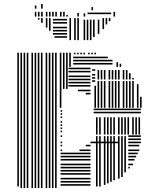

<svg xmlns="http://www.w3.org/2000/svg" viewBox="-20 -956 780 976"><path d="M76 -8H68V-408H76ZM92 0H84V-408H92ZM108 0H100V-408H108ZM124 0H116V-408H124ZM148 0H140V-408H148ZM164 0H156V-408H164ZM180 0H172V-408H180ZM196 0H188V-408H196ZM220 0H212V-408H220ZM236 0H228V-408H236ZM252 0H244V-408H252ZM268 0H260V-408H268ZM440 -12H288V-20H440ZM440 -28H288V-36H440ZM440 -44H288V-52H440ZM440 -68H288V-76H440ZM440 -84H288V-92H440ZM440 -100H288V-108H440ZM440 -116H288V-124H440ZM440 -140H288V-148H440ZM440 -156H288V-164H440ZM440 -172H288V-180H440ZM296 -188H288V-196H296ZM440 -188H384V-196H440ZM296 -212H288V-220H296ZM440 -212H416V-220H440ZM296 -228H288V-236H296ZM585 -228H440V-236H585ZM296 -260H288V-268H296ZM296 -284H288V-292H296ZM296 -300H288V-308H296ZM296 -316H288V-324H296ZM296 -332H288V-340H296ZM296 -356H288V-364H296ZM296 -372H288V-380H296ZM296 -388H288V-396H296ZM476 -8H468V-264H476ZM492 -8H484V-264H492ZM516 -16H508V-264H516ZM532 -24H524V-264H532ZM548 -32H540V-264H548ZM564 -40H556V-264H564ZM588 -48H580V-264H588ZM604 -56H596V-264H604ZM620 -80H612V-264H620ZM640 -100H632V-108H640ZM656 -116H632V-124H656ZM664 -140H632V-148H664ZM672 -156H632V-164H672ZM680 -172H632V-180H680ZM688 -188H632V-196H688ZM688 -212H632V-220H688ZM696 -228H632V-236H696ZM696 -244H632V-252H696ZM696 -260H632V-268H696ZM476 -272H468V-360H476ZM492 -272H484V-360H492ZM516 -272H508V-360H516ZM532 -272H524V-360H532ZM548 -272H540V-360H548ZM564 -272H556V-360H564ZM588 -272H580V-360H588ZM604 -272H596V-360H604ZM620 -272H612V-360H620ZM636 -272H628V-360H636ZM660 -272H652V-360H660ZM676 -272H668V-360H676ZM692 -272H684V-360H692ZM696 -380H456V-388H696ZM696 -396H456V-404H696ZM76 -408H68V-616H76ZM92 -408H84V-616H92ZM108 -408H100V-616H108ZM124 -408H116V-616H124ZM148 -408H140V-616H148ZM164 -408H156V-616H164ZM180 -408H172V-616H180ZM196 -408H188V-616H196ZM220 -408H212V-616H220ZM236 -408H228V-616H236ZM252 -408H244V-616H252ZM268 -408H260V-616H268ZM292 -408H284V-616H292ZM308 -504H300V-616H308ZM324 -504H316V-616H324ZM440 -476H416V-484H440ZM440 -492H376V-500H440ZM440 -516H328V-524H440ZM440 -532H328V-540H440ZM440 -548H328V-556H440ZM440 -564H328V-572H440ZM440 -588H328V-596H440ZM440 -604H328V-612H440ZM468 -408H460V-520H468ZM464 -540H448V-548H464ZM464 -556H448V-564H464ZM464 -572H448V-580H464ZM464 -596H448V-604H464ZM484 -408H476V-544H484ZM500 -408H492V-544H500ZM516 -408H508V-544H516ZM540 -408H532V-544H540ZM556 -408H548V-544H556ZM572 -408H564V-544H572ZM588 -408H580V-544H588ZM612 -408H604V-544H612ZM628 -408H620V-544H628ZM644 -408H636V-544H644ZM660 -408H652V-544H660ZM684 -408H676V-528H684ZM700 -408H692V-464H700ZM484 -552H476V-600H484ZM500 -552H492V-600H500ZM516 -552H508V-600H516ZM540 -552H532V-600H540ZM556 -552H548V-600H556ZM572 -552H564V-600H572ZM588 -552H580V-600H588ZM612 -552H604V-600H612ZM628 -552H620V-600H628ZM644 -552H636V-584H644ZM660 -552H652V-560H660ZM76 -616H68V-680H76ZM92 -616H84V-680H92ZM108 -616H100V-680H108ZM124 -616H116V-680H124ZM148 -616H140V-680H148ZM164 -616H156V-680H164ZM180 -616H172V-680H180ZM196 -616H188V-680H196ZM220 -616H212V-680H220ZM236 -616H228V-680H236ZM252 -616H244V-680H252ZM268 -616H260V-680H268ZM292 -616H284V-680H292ZM308 -616H300V-680H308ZM324 -616H316V-680H324ZM340 -616H332V-680H340ZM552 -628H352V-636H552ZM552 -644H352V-652H552ZM528 -660H352V-668H528ZM580 -616H572V-640H580ZM596 -616H588V-632H596ZM76 -680H68V-688H76ZM92 -680H84V-688H92ZM108 -680H100V-688H108ZM124 -680H116V-688H124ZM148 -680H140V-688H148ZM164 -680H156V-688H164ZM180 -680H172V-688H180ZM196 -680H188V-688H196ZM220 -680H212V-688H220ZM236 -680H228V-688H236ZM252 -680H244V-688H252ZM268 -680H260V-688H268ZM292 -680H284V-688H292ZM308 -680H300V-688H308ZM324 -680H316V-688H324ZM340 -680H332V-688H340ZM364 -680H356V-688H364ZM380 -680H372V-688H380ZM396 -680H388V-688H396ZM412 -680H404V-688H412ZM436 -680H428V-688H436ZM452 -680H444V-688H452ZM468 -680H460V-688H468ZM181 -856H173V-864H181ZM197 -840H189V-864H197ZM221 -816H213V-864H221ZM237 -800H229V-864H237ZM321 -764H257V-772H321ZM321 -780H249V-788H321ZM321 -796H249V-804H321ZM321 -812H249V-820H321ZM321 -836H249V-844H321ZM321 -852H249V-860H321ZM341 -752H333V-864H341ZM365 -752H357V-864H365ZM381 -752H373V-864H381ZM413 -752H405V-848H413ZM429 -752H421V-848H429ZM445 -752H437V-848H445ZM461 -768H453V-848H461ZM485 -784H477V-848H485ZM413 -848H405V-856H413ZM429 -848H421V-856H429ZM445 -848H437V-856H445ZM461 -848H453V-856H461ZM485 -848H477V-856H485ZM509 -808H501V-824H509ZM509 -824H501V-864H509ZM525 -832H517V-864H525ZM541 -848H533V-864H541ZM165 -872H157V-896H165ZM181 -872H173V-896H181ZM197 -872H189V-896H197ZM221 -872H213V-896H221ZM237 -872H229V-896H237ZM253 -872H245V-896H253ZM269 -872H261V-896H269ZM293 -872H285V-896H293ZM309 -872H301V-896H309ZM325 -872H317V-880H325ZM381 -872H373V-890H381ZM413 -872H405V-888H413ZM545 -884H425V-892H545ZM565 -872H557V-888H565ZM565 -888H557V-896H565ZM453 -904H445V-920H453ZM165 -912H157V-928H165ZM197 -912H189V-936H197Z"/></svg>

Font: Rubik Lines
Style: Regular
Weight: 400
Designer: Hubert and Fischer, NaN
Foundry: Hubert and Fischer, NaN
Version: Version 2.201